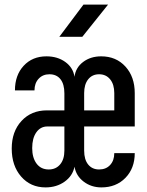

<svg xmlns="http://www.w3.org/2000/svg" viewBox="-20 -805 640 835"><path d="M178 10Q113 10 72 -37Q31 -84 31 -159Q31 -233 73.5 -279Q116 -325 184 -325H260V-399Q260 -439 243 -460.5Q226 -482 195 -482Q166 -482 148 -462.5Q130 -443 130 -412H45Q45 -478 83 -519Q121 -560 182 -560Q230 -560 264 -535.5Q298 -511 304 -471Q309 -511 341.5 -535.5Q374 -560 420 -560Q485 -560 525.5 -515.5Q566 -471 566 -400V-255H346V-150Q346 -111 363.5 -89.5Q381 -68 411 -68Q441 -68 459 -87.5Q477 -107 477 -139H566Q566 -73 525.5 -31.5Q485 10 421 10Q377 10 344 -15Q311 -40 304 -80Q296 -40 261 -15Q226 10 178 10ZM346 -325H477V-400Q477 -438 459 -460Q441 -482 411 -482Q381 -482 363.5 -460Q346 -438 346 -400ZM192 -68Q223 -68 241.5 -90Q260 -112 260 -150V-255H186Q156 -255 138 -229.5Q120 -204 120 -161Q120 -119 139 -93.5Q158 -68 192 -68ZM238 -645 343 -785H450L338 -645Z"/></svg>

Font: JetBrains Mono NL Medium
Style: Regular
Weight: 500
Monospace: yes
Designer: Philipp Nurullin, Konstantin Bulenkov
Foundry: JetBrains
Version: Version 2.305; ttfautohint (v1.8.4.7-5d5b)